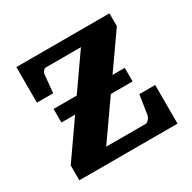

<svg xmlns="http://www.w3.org/2000/svg" viewBox="-116 -605 724 723"><g transform="rotate(-30 245.5 -244.0)"><path d="M32.2 0V-64.9L142.1 -222.2H82.5V-281.2H183.1L288.1 -431.2H137.2Q129.4 -431.2 123.8 -424.1Q118.2 -417 118.2 -410.2L110.8 -333H40V-487.8H444.8V-432.1L338.9 -281.2H392.1V-222.2H297.4L183.1 -59.1H355Q358.4 -59.1 361.8 -61.5Q365.2 -64 368.4 -67.4Q371.6 -70.8 373.8 -75Q376 -79.1 377 -83L390.1 -168H459V0Z"/></g></svg>

Font: Charis SIL
Style: Bold
Weight: 700
Foundry: SIL International
Version: Version 4.112